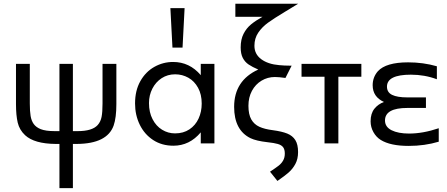

<svg xmlns="http://www.w3.org/2000/svg" viewBox="-20 -749 2336 1003"><path d="M135.7 -415.5V-209Q135.7 -168 139.9 -143.1Q144 -118.2 156.2 -101.1Q168.5 -84 192.9 -74.2Q219.2 -64 265.1 -64H290.5V-415.5H360.8V-64H386.2Q461.4 -64 490.2 -95.7Q505.9 -113.3 510.7 -138.7Q515.6 -164.1 515.6 -209V-415.5H587.9V-205.6Q587.9 -134.3 573.7 -93.3Q540 2 380.9 2.9H360.8V233.9H290.5V2.9H270.5Q159.7 2 111.3 -42.5Q81.5 -70.3 72.5 -108.6Q63.5 -147 63.5 -205.6V-415.5Z M685.5 -208.5Q685.5 -275.9 713.1 -325Q740.7 -374 786.4 -399.7Q832 -425.3 884.3 -425.3Q970.2 -425.3 1028.8 -356.4V-415.5H1100.1V0H1028.8V-57.6Q970.2 12.2 885.7 12.2Q825.7 12.2 780.3 -17.3Q734.9 -46.9 710.2 -97.4Q685.5 -147.9 685.5 -208.5ZM776.9 -126.5Q795.4 -90.3 826.7 -71.3Q857.9 -52.2 894.5 -52.2Q938 -52.2 969.5 -73.2Q1001 -94.2 1017.3 -129.6Q1033.7 -165 1033.7 -208Q1033.7 -255.9 1014.6 -290.5Q995.6 -325.2 963.9 -343Q932.1 -360.8 895 -360.8Q855.5 -360.8 824.5 -340.6Q793.5 -320.3 775.9 -285.9Q758.3 -251.5 758.3 -210.4Q758.3 -162.1 776.9 -126.5ZM870.1 -706.5H944.3L933.6 -500.5H880.9Z M1329.1 -385.7Q1297.4 -399.4 1278.3 -412.4Q1259.3 -425.3 1248.3 -446.5Q1237.3 -467.8 1237.3 -501.5Q1237.3 -543 1252.4 -572.5Q1267.6 -602.1 1291.7 -621.8Q1315.9 -641.6 1351.1 -661.1H1209.5V-729.5H1537.6L1506.3 -710.4Q1495.1 -703.1 1485.4 -697.5Q1475.6 -691.9 1467.8 -687Q1411.1 -652.8 1380.1 -630.4Q1349.1 -607.9 1329.1 -578.4Q1309.1 -548.8 1309.1 -509.8Q1309.1 -466.3 1344.5 -439.9Q1379.9 -413.6 1438.5 -408.7Q1460 -406.2 1503.4 -405.8L1471.2 -341.8Q1437 -346.7 1416 -346.7Q1377.9 -346.7 1346.2 -327.6Q1314.5 -308.6 1296.1 -274.4Q1277.8 -240.2 1277.8 -196.3Q1277.8 -151.4 1292.7 -125.2Q1307.6 -99.1 1335 -86.7Q1362.3 -74.2 1405.8 -68.8Q1452.6 -62.5 1480.5 -51.3Q1508.3 -40 1522.7 -17.3Q1537.1 5.4 1537.1 45.4Q1537.1 81.5 1522.9 107.7Q1508.8 133.8 1487.8 152.1Q1466.8 170.4 1429.2 196.3L1390.6 147.9Q1420.9 127.9 1435.5 116.5Q1450.2 105 1459 89.6Q1467.8 74.2 1467.8 53.2Q1467.8 31.7 1459.2 20.3Q1450.7 8.8 1431.6 3.2Q1412.6 -2.4 1376 -6.3Q1319.3 -12.7 1289.1 -26.9Q1203.1 -68.8 1203.1 -190.9Q1203.1 -328.1 1329.1 -385.7Z M1555.2 -415.5H1867.7V-348.1H1747.6V0H1675.3V-348.1H1555.2Z M1936 -181.2Q1956.1 -205.6 1985.8 -216.3Q1926.8 -243.2 1926.8 -303.7Q1926.8 -345.7 1954.1 -377Q1996.6 -423.3 2111.8 -423.3Q2190.9 -423.3 2262.2 -402.8V-335Q2198.2 -358.9 2126.5 -358.9Q2001.5 -358.9 2001.5 -296.4Q2001.5 -266.6 2028.3 -253.4Q2055.2 -240.2 2107.9 -240.2H2205.1V-185.1H2108.4Q1991.2 -185.1 1991.2 -119.6Q1991.2 -85.9 2025.6 -68.6Q2060.1 -51.3 2117.2 -51.3Q2189.5 -51.3 2272 -79.1V-8.8Q2198.2 13.2 2115.2 13.2Q2019 13.2 1968.8 -18.1Q1945.3 -32.7 1930.7 -58.8Q1916 -85 1916 -115.2Q1916 -156.2 1936 -181.2Z"/></svg>

Font: NMS Futura Pro Book
Style: Regular
Weight: 400
Designer: Blend3rman
Version: Version 0.1